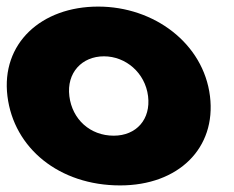

<svg xmlns="http://www.w3.org/2000/svg" viewBox="-31 -548 712 583"><path d="M-8.4 -256C11 -98 148.8 15 333.8 15C510.8 15 626 -98 606.6 -256C586.9 -416 437.2 -528 267.2 -528C94.2 -528 -28.1 -416 -8.4 -256ZM179.6 -256C170.8 -327 217.7 -377 284.7 -377C350.7 -377 409.8 -327 418.6 -256C427.2 -186 383.3 -136 314.3 -136C242.3 -136 188.2 -186 179.6 -256Z"/></svg>

Font: Hussar
Style: BdOpOblOne
Weight: 700
Foundry: Cannot Into Space Fonts
Version: Version 2.00